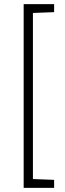

<svg xmlns="http://www.w3.org/2000/svg" viewBox="-20 -763 317 933"><path d="M95 150V-743H243V-704L140 -700V107L243 111V150Z"/></svg>

Font: Saira Semi Condensed ExtraLight
Style: Regular
Weight: 200
Width: 4
Designer: Hector Gatti with collaboration of the Omnibus-Type team
Foundry: Omnibus-Type
Version: Version 1.001; ttfautohint (v1.8)